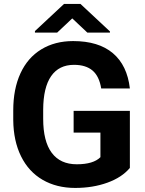

<svg xmlns="http://www.w3.org/2000/svg" viewBox="-20 -925 721 955"><path d="M626 -89.8Q586.4 -42.5 514.2 -16.4Q441.9 9.8 354 9.8Q261.7 9.8 192.1 -30.5Q122.6 -70.8 84.7 -147.5Q46.9 -224.1 45.9 -327.6V-376Q45.9 -482.4 81.8 -560.3Q117.7 -638.2 185.3 -679.4Q252.9 -720.7 343.8 -720.7Q470.2 -720.7 541.5 -660.4Q612.8 -600.1 626 -484.9H483.4Q473.6 -545.9 440.2 -574.2Q406.7 -602.5 348.1 -602.5Q273.4 -602.5 234.4 -546.4Q195.3 -490.2 194.8 -379.4V-334Q194.8 -222.2 237.3 -165Q279.8 -107.9 361.8 -107.9Q444.3 -107.9 479.5 -143.1V-265.6H346.2V-373.5H626ZM526.9 -768.6V-762.7H414.6L339.4 -833.5L264.2 -762.7H153.8V-770.5L298.3 -905.3H380.4Z"/></svg>

Font: RobotoInd
Style: Bold
Weight: 700
Designer: Google
Version: Version 2.001150; 2014